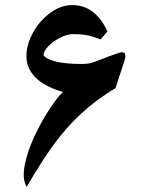

<svg xmlns="http://www.w3.org/2000/svg" viewBox="-20 -743 565 766"><path d="M408.7 -617.2C376.5 -687.5 329.6 -722.7 268.6 -722.7C237.3 -722.7 207 -711.9 178.2 -689.9C149.4 -668 126.5 -641.1 110.4 -610.4C93.8 -579.1 85.4 -549.3 85.4 -520.5C85.4 -452.6 134.3 -404.3 231.4 -376C215.8 -361.8 197.3 -338.4 176.3 -305.7C154.8 -272.9 134.8 -236.8 116.7 -197.8C98.6 -158.2 85.9 -120.6 78.6 -84C71.3 -47.4 74.2 -18.6 86.4 2.9C126 -65.9 162.6 -123 196.3 -168.9C264.2 -260.3 339.4 -330.6 440.9 -391.6L474.6 -494.6C486.3 -526.4 480.5 -541.5 451.2 -531.2C420.9 -520.5 400.9 -513.2 391.6 -509.3C368.7 -500 352.5 -494.1 343.3 -491.7C334 -489.3 321.3 -487.8 306.2 -487.8C228.5 -487.8 178.2 -498.5 155.3 -519.5C154.3 -521 153.8 -522.5 153.8 -523.9C153.8 -533.7 160.2 -544.9 172.4 -558.1C184.6 -571.3 200.2 -582.5 219.2 -592.3C238.3 -602.1 255.9 -606.9 272.9 -606.9C293.5 -606.9 311 -605.5 326.2 -602.5C340.8 -599.6 359.4 -594.2 381.3 -585.9Z"/></svg>

Font: Parastoo
Style: Bold
Weight: 700
Foundry: Saber Rastikerdar (saber.rastikerdar@gmail.com)
Version: Version 2.0.1